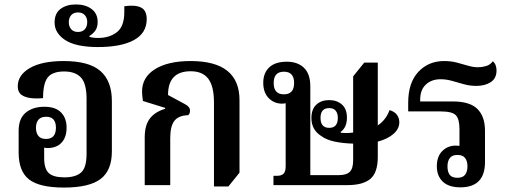

<svg xmlns="http://www.w3.org/2000/svg" viewBox="-20 -834 2296 865"><path d="M268 11Q158 11 111 -25.5Q64 -62 64 -147V-245Q64 -300 96 -326.5Q128 -353 180 -353Q230 -353 255 -327.5Q280 -302 280 -259Q280 -216 257.5 -191.5Q235 -167 193 -167Q186 -167 179 -169V-122Q179 -73 200 -54Q221 -35 270 -35Q321 -35 345.5 -57Q370 -79 370 -141V-388Q370 -458 344.5 -485Q319 -512 269 -512Q216 -512 195 -485Q174 -458 174 -392Q145 -389 119 -392Q93 -395 76.5 -407Q60 -419 60 -445Q60 -496 114.5 -527.5Q169 -559 267 -559Q381 -559 432.5 -514Q484 -469 484 -379V-152Q484 -66 433 -27.5Q382 11 268 11ZM187 -208Q232 -208 232 -259Q232 -282 221.5 -295Q211 -308 188 -308Q164 -308 153 -294.5Q142 -281 142 -258Q142 -235 153 -221.5Q164 -208 187 -208Z M420 -622Q373 -622 334.5 -630Q296 -638 270 -656Q250 -670 238 -689Q226 -708 226 -733Q226 -774 253 -794Q280 -814 322 -814Q365 -814 392.5 -793.5Q420 -773 420 -735Q420 -710 408.5 -695Q397 -680 383 -672V-668Q399 -663 422 -663Q473 -663 506.5 -689Q540 -715 540 -779V-806Q590 -813 615.5 -800Q641 -787 641 -748Q641 -685 583.5 -653.5Q526 -622 420 -622ZM331 -690Q351 -690 362 -702Q373 -714 373 -734Q373 -754 362 -766Q351 -778 331 -778Q312 -778 301 -766Q290 -754 290 -734Q290 -714 301 -702Q312 -690 331 -690Z M944 6V-372Q944 -445 918.5 -479Q893 -513 839 -513Q737 -513 737 -406L813 -365Q836 -353 836 -336Q836 -322 828 -315Q785 -314 766 -290Q747 -266 747 -213V0H632V-216Q632 -268 654 -298.5Q676 -329 724 -344V-348L624 -379Q622 -392 621 -402.5Q620 -413 620 -422Q620 -486 678.5 -522.5Q737 -559 839 -559Q1059 -559 1059 -383V-56L1009 6Z M1212 0V-42H1229Q1247 -42 1257 -51Q1267 -60 1267 -85V-369Q1259 -367 1251 -367Q1215 -367 1190.5 -392Q1166 -417 1166 -461Q1166 -505 1193 -530.5Q1220 -556 1272 -556Q1321 -556 1349.5 -528.5Q1378 -501 1378 -445V-45H1506Q1541 -45 1556 -60Q1571 -75 1571 -112V-187Q1526 -188 1488 -196Q1450 -204 1426 -222Q1383 -250 1383 -302Q1383 -342 1405 -362.5Q1427 -383 1463 -383Q1498 -383 1520.5 -363Q1543 -343 1543 -304Q1543 -260 1515 -240V-236Q1546 -233 1571 -237V-490L1621 -552H1682V-269Q1719 -294 1735 -338Q1758 -331 1768.5 -316.5Q1779 -302 1779 -283Q1779 -254 1753 -231Q1727 -208 1682 -196V-127Q1682 -56 1648.5 -28Q1615 0 1545 0ZM1259 -409Q1305 -409 1305 -460Q1305 -511 1259 -511Q1213 -511 1213 -460Q1213 -409 1259 -409ZM1463 -258Q1502 -258 1502 -303Q1502 -323 1492.5 -335Q1483 -347 1463 -347Q1424 -347 1424 -303Q1424 -258 1463 -258Z M2054 10Q2002 10 1975 -15.5Q1948 -41 1948 -85Q1948 -129 1972.5 -153.5Q1997 -178 2033 -178Q2042 -178 2050 -177V-252Q2050 -298 2033.5 -315Q2017 -332 1966 -332H1819V-371Q1819 -461 1864.5 -510Q1910 -559 1981 -559Q2012 -559 2038.5 -552Q2065 -545 2088.5 -538Q2112 -531 2134 -531Q2151 -531 2170 -536.5Q2189 -542 2200 -558Q2209 -551 2213 -540Q2217 -529 2217 -517Q2217 -481 2191 -464Q2165 -447 2126 -447Q2097 -447 2070 -454.5Q2043 -462 2017 -469.5Q1991 -477 1965 -477Q1924 -477 1898.5 -453Q1873 -429 1873 -385V-377H2019Q2097 -377 2131 -343Q2165 -309 2165 -245V-104Q2165 10 2054 10ZM2041 -33Q2065 -33 2075.5 -47Q2086 -61 2086 -85Q2086 -108 2075.5 -122Q2065 -136 2041 -136Q2017 -136 2006.5 -122Q1996 -108 1996 -84Q1996 -60 2006 -46.5Q2016 -33 2041 -33Z"/></svg>

Font: Noto Serif Thai SemiCondensed SemiBold
Style: Regular
Weight: 600
Width: 4
Designer: Monotype Design Team
Foundry: Monotype Imaging Inc.
Version: Version 2.002; ttfautohint (v1.8.4.7-5d5b)